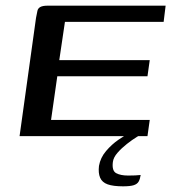

<svg xmlns="http://www.w3.org/2000/svg" viewBox="-20 -480 604 677"><path d="M49 0 107 -417Q110 -433 112 -442Q114 -451 122.5 -455.5Q131 -460 148 -460H564L557 -403H209L189 -268H508L500 -211H182L160 -57H508L500 0ZM414 177Q379 177 359.5 170Q340 163 333 146.5Q326 130 329 105Q334 76 354 52.5Q374 29 398 12.5Q422 -4 437 -11H489Q480 -8 463 2.5Q446 13 427.5 27.5Q409 42 394.5 58.5Q380 75 378 91Q374 122 389.5 130.5Q405 139 432 139Q448 139 456.5 138.5Q465 138 469.5 137.5Q474 137 476 137Q474 151 469 160Q464 169 451.5 173Q439 177 414 177Z"/></svg>

Font: Genos Medium
Style: Italic
Weight: 500
Italic angle: -8°
Designer: Robert E. Leuschke
Foundry: Robert E. Leuschke
Version: Version 1.010